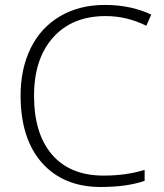

<svg xmlns="http://www.w3.org/2000/svg" viewBox="-20 -744 661 774"><path d="M405.8 -679.2Q271.5 -679.2 194.3 -593.3Q117.2 -507.3 117.2 -357.9Q117.2 -205.1 189.9 -120.6Q262.7 -36.1 397.9 -36.1Q487.8 -36.1 563 -59.1V-15.1Q492.2 9.8 386.2 9.8Q235.8 9.8 149.4 -87.4Q63 -184.6 63 -358.9Q63 -467.8 104.2 -550.8Q145.5 -633.8 222.9 -679Q300.3 -724.1 402.8 -724.1Q507.3 -724.1 589.8 -685.1L569.8 -640.1Q491.7 -679.2 405.8 -679.2Z"/></svg>

Font: CAA NEO Sans Light
Style: Regular
Weight: 300
Version: Version 1.10